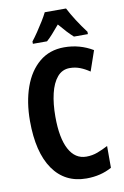

<svg xmlns="http://www.w3.org/2000/svg" viewBox="-101 -991 686 1059"><g transform="rotate(-10 241.5 -461.5)"><path d="M309.1 -606Q267.1 -606 239.5 -573.5Q211.9 -541 198.5 -484.4Q185.1 -427.7 185.1 -355Q185.1 -235.8 219 -172.4Q252.9 -108.9 315.9 -108.9Q349.1 -108.9 378.9 -120.1Q408.7 -131.3 438 -147V-24.9Q376 9.8 295.9 9.8Q175.3 9.8 109.1 -85.4Q43 -180.7 43 -356Q43 -462.4 72.8 -545.7Q102.5 -628.9 159.7 -676.5Q216.8 -724.1 298.8 -724.1Q385.7 -724.1 459 -680.2L419.9 -566.9Q393.6 -585 366.7 -595.5Q339.8 -606 309.1 -606ZM346.7 -933.1Q363.3 -900.4 388.2 -861.6Q413.1 -822.8 440.9 -786.1V-772.9H362.8Q345.7 -788.1 326.9 -808.3Q308.1 -828.6 286.6 -854Q265.1 -828.6 246.1 -807.1Q227.1 -785.6 211.9 -772.9H132.8V-786.1Q148.4 -805.7 166.7 -832.8Q185.1 -859.9 201.7 -887Q218.3 -914.1 227.5 -933.1Z"/></g></svg>

Font: Open Sans Condensed
Style: Bold
Weight: 700
Width: 3
Designer: Monotype Design Team
Foundry: Monotype Imaging Inc.
Version: Version 3.003; ttfautohint (v1.8.4)